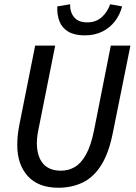

<svg xmlns="http://www.w3.org/2000/svg" viewBox="-20 -869 640 901"><path d="M254 12Q160 12 110.5 -42.5Q61 -97 61 -188Q61 -213 63.5 -235.5Q66 -258 71 -284L145 -655H239L164 -279Q159 -257 156 -237Q153 -217 153 -198Q153 -136 181.5 -102Q210 -68 266 -68Q302 -68 331.5 -85.5Q361 -103 384 -144.5Q407 -186 421 -256L500 -655H592L510 -248Q491 -151 455 -94Q419 -37 368 -12.5Q317 12 254 12ZM377 -703Q330 -703 300.5 -720.5Q271 -738 259 -769Q247 -800 249 -839L309 -849Q308 -812 328 -788Q348 -764 389 -764Q430 -764 457 -788Q484 -812 497 -849L553 -839Q543 -800 519.5 -769.5Q496 -739 460.5 -721Q425 -703 377 -703Z"/></svg>

Font: Source Code Pro ExtraLight Medium
Style: Italic
Weight: 500
Italic angle: -11°
Monospace: yes
Version: Version 1.016;hotconv 1.0.116;makeotfexe 2.5.65601